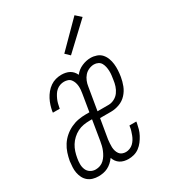

<svg xmlns="http://www.w3.org/2000/svg" viewBox="-184 -855 869 965"><g transform="rotate(-30 250.0 -373.0)"><path d="M102 8Q85 8 69.5 3.5Q54 -1 42 -11Q30 -21 23 -35Q16 -49 13 -65Q10 -81 11 -97.5Q12 -114 14 -131Q18 -153 25 -174.5Q32 -196 44.5 -215.5Q57 -235 75 -250.5Q93 -266 114 -276Q135 -286 157 -290Q179 -294 201 -294H222L238 -391Q240 -402 241 -413.5Q242 -425 241 -436Q240 -447 236.5 -457Q233 -467 226.5 -475.5Q220 -484 209.5 -487.5Q199 -491 188 -491Q176 -491 164.5 -487Q153 -483 143.5 -475Q134 -467 127.5 -456.5Q121 -446 116 -435Q111 -424 108 -412.5Q105 -401 103 -390Q103 -388 102.5 -386.5Q102 -385 102 -384H62Q63 -386 63 -388Q63 -390 63 -392Q66 -408 71 -424Q76 -440 84 -455.5Q92 -471 103.5 -485Q115 -499 129.5 -509Q144 -519 160.5 -523.5Q177 -528 194 -528Q206 -528 218 -525.5Q230 -523 240 -517.5Q250 -512 257.5 -503.5Q265 -495 270 -484Q287 -506 312.5 -517Q338 -528 363 -528Q381 -528 398 -522Q415 -516 426 -503.5Q437 -491 443 -475Q449 -459 451 -441.5Q453 -424 452 -405.5Q451 -387 448 -369Q444 -345 435 -321.5Q426 -298 408.5 -279Q391 -260 366.5 -251Q342 -242 318 -242H254L235 -129Q234 -118 233 -107Q232 -96 232.5 -85Q233 -74 236 -64Q239 -54 245 -45.5Q251 -37 261 -33Q271 -29 282 -29Q293 -29 304.5 -33.5Q316 -38 324.5 -46Q333 -54 339.5 -64.5Q346 -75 350 -86Q354 -97 357.5 -108Q361 -119 362 -130Q363 -132 363 -133.5Q363 -135 363 -136H403Q403 -134 402.5 -132Q402 -130 402 -128Q399 -112 394.5 -96Q390 -80 382 -65Q374 -50 363.5 -36Q353 -22 339 -11.5Q325 -1 308.5 3.5Q292 8 276 8Q263 8 250.5 5Q238 2 228 -4.5Q218 -11 211 -20.5Q204 -30 200 -42Q191 -30 180 -20Q169 -10 156 -3.5Q143 3 129 5.5Q115 8 102 8ZM324 -278Q341 -278 357.5 -286.5Q374 -295 384.5 -309.5Q395 -324 400.5 -341Q406 -358 408 -375Q410 -387 411.5 -399.5Q413 -412 412.5 -424.5Q412 -437 409.5 -448.5Q407 -460 401.5 -470Q396 -480 385 -485.5Q374 -491 362 -491Q347 -491 332 -484.5Q317 -478 306.5 -466Q296 -454 290 -439Q284 -424 282 -409L260 -278ZM107 -29Q120 -29 132.5 -33.5Q145 -38 155 -47.5Q165 -57 172 -68.5Q179 -80 184 -92Q189 -104 192 -116.5Q195 -129 197 -141L216 -257H201Q184 -257 166 -254Q148 -251 131.5 -242.5Q115 -234 101 -221Q87 -208 77.5 -192.5Q68 -177 62.5 -160Q57 -143 54 -125Q51 -109 51 -92Q51 -75 57 -60.5Q63 -46 76.5 -37.5Q90 -29 107 -29ZM285 -588 260 -612 401 -754 432 -726Z"/></g></svg>

Font: Iosevka SS04 Extralight
Style: Italic
Weight: 200
Italic angle: -9°
Monospace: yes
Designer: Belleve Invis
Foundry: Belleve Invis
Version: Version 19.0.0; ttfautohint (v1.8.4)